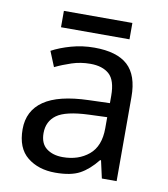

<svg xmlns="http://www.w3.org/2000/svg" viewBox="-79 -837 718 820"><g transform="rotate(10 280.5 -426.5)"><path d="M288 -638Q386 -638 433 -595Q480 -552 480 -458V-93H416L399 -169H395Q360 -125 321.5 -104Q283 -83 215 -83Q142 -83 94 -121.5Q46 -160 46 -242Q46 -322 109 -365.5Q172 -409 303 -413L394 -416V-448Q394 -515 365 -541Q336 -567 283 -567Q241 -567 203 -554.5Q165 -542 132 -526L105 -592Q140 -611 188 -624.5Q236 -638 288 -638ZM314 -352Q214 -348 175.5 -320Q137 -292 137 -241Q137 -196 164.5 -175Q192 -154 235 -154Q303 -154 348 -191.5Q393 -229 393 -307V-355ZM429 -770V-699H132V-770Z"/></g></svg>

Font: Noto Sans Kannada UI
Style: Regular
Weight: 400
Designer: Jelle Bosma - Monotype Design Team
Foundry: Monotype Imaging Inc.
Version: Version 2.005; ttfautohint (v1.8.4.7-5d5b)